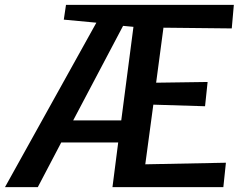

<svg xmlns="http://www.w3.org/2000/svg" viewBox="-82 -767 1000 787"><path d="M-61.5 0 313 -674 179.5 -686.5 188.5 -747H876.5L868 -650.5L588 -653.5L558 -428L769 -431L758.5 -331.5L546.5 -338L513.5 -93.5L844 -100L833.5 0H379L402.5 -183H169L73 0ZM218 -273.5H415L465 -657L422.5 -661Z"/></svg>

Font: Merriweather Sans Medium
Style: Italic
Weight: 500
Italic angle: -7.5°
Designer: Eben Sorkin
Foundry: Eben Sorkin
Version: Version 2.001